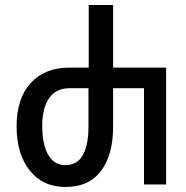

<svg xmlns="http://www.w3.org/2000/svg" viewBox="-20 -734 740 764"><path d="M241 10Q150 10 98 -56Q46 -122 46 -231Q46 -343 102.5 -404Q159 -465 256 -465H333V-714H430V-465H641V0H553V-383H430V-229Q430 -118 382 -54Q334 10 241 10ZM240 -77Q287 -77 309.5 -116.5Q332 -156 332 -230V-383H257Q203 -383 175.5 -343.5Q148 -304 148 -233Q148 -160 171.5 -118.5Q195 -77 240 -77Z"/></svg>

Font: Noto Sans Georgian ExtraCondensed Medium
Style: Regular
Weight: 500
Width: 2
Designer: Monotype Design Team, Akaki Razmadze
Foundry: Google LLC
Version: Version 2.005; ttfautohint (v1.8.4.7-5d5b)